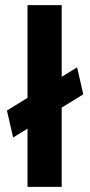

<svg xmlns="http://www.w3.org/2000/svg" viewBox="-20 -727 352 747"><path d="M31 -192 7 -297 280 -465 304 -360ZM87 0V-707H220V0Z"/></svg>

Font: Cairo Play
Style: Bold
Weight: 700
Version: Version 3.119